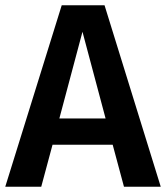

<svg xmlns="http://www.w3.org/2000/svg" viewBox="-25 -711 632 731"><path d="M447 0 404 -160H175L132 0H-5L210 -691H373L587 0ZM201 -260H377L289 -590Z"/></svg>

Font: FiraGO Medium
Style: Regular
Weight: 500
Designer: bBox Type
Foundry: bBox Type GmbH
Version: Version 1.001;PS 001.001;hotconv 1.0.88;makeotf.lib2.5.64775